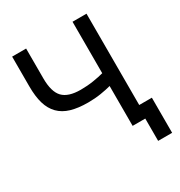

<svg xmlns="http://www.w3.org/2000/svg" viewBox="-196 -834 1047 1118"><g transform="rotate(-30 327.5 -275.0)"><path d="M456 -268Q427 -260 386.5 -253.5Q346 -247 300 -247Q234 -247 186.5 -261Q139 -275 108.5 -306Q78 -337 64 -384.5Q50 -432 50 -500V-700H144V-500Q144 -409 180.5 -371Q217 -333 300 -333Q345 -333 386 -339.5Q427 -346 456 -354V-700H550V-86H635V150H541V0H456Z"/></g></svg>

Font: Retni Sans Medium
Style: Regular
Weight: 500
Designer: Vitaly Kuzmin
Foundry: ParaType Ltd.
Version: Version 1.00;March 2, 2019;FontCreator 11.5.0.2425 64-bit; t